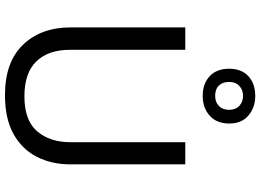

<svg xmlns="http://www.w3.org/2000/svg" viewBox="-157 -878 1045 771"><g transform="rotate(90 365.5 -492.5)"><path d="M640 -252Q640 -178 610 -118.5Q580 -59 518.5 -24.5Q457 10 362 10Q229 10 159.5 -62.5Q90 -135 90 -254V-714H180V-251Q180 -164 226.5 -116Q273 -68 367 -68Q464 -68 507.5 -119.5Q551 -171 551 -252V-714H640ZM365 -784Q316 -784 286 -812Q256 -840 256 -890Q256 -940 286 -967.5Q316 -995 365 -995Q412 -995 444 -967.5Q476 -940 476 -891Q476 -840 444.5 -812Q413 -784 365 -784ZM365 -834Q390 -834 405.5 -849Q421 -864 421 -890Q421 -916 405 -931Q389 -946 365 -946Q341 -946 325 -931Q309 -916 309 -890Q309 -864 323.5 -849Q338 -834 365 -834Z"/></g></svg>

Font: Noto Sans Kharoshthi
Style: Regular
Weight: 400
Designer: Monotype Design Team
Foundry: Monotype Imaging Inc.
Version: Version 2.004; ttfautohint (v1.8.4.7-5d5b)